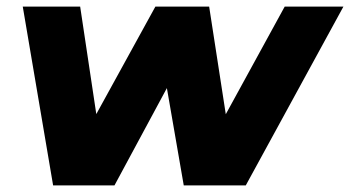

<svg xmlns="http://www.w3.org/2000/svg" viewBox="-20 -562 1061 582"><path d="M141 0 49 -542H223L291 -89H202L451 -542H614L684 -89H595L843 -542H1021L725 0H537L472 -375H529L327 0Z"/></svg>

Font: Montserrat Thin ExtraBold
Style: Italic
Weight: 800
Italic angle: -11.3°
Version: Version 9.000